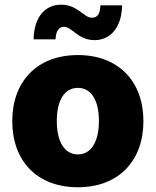

<svg xmlns="http://www.w3.org/2000/svg" viewBox="-20 -787 663 817"><path d="M311.5 9.8C485.8 9.8 590.3 -103.5 590.3 -271.5C590.3 -439 485.8 -552.7 311.5 -552.7C136.2 -552.7 32.2 -439 32.2 -271.5C32.2 -103.5 136.2 9.8 311.5 9.8ZM311.5 -129.9C254.4 -129.9 221.7 -184.6 221.7 -272C221.7 -360.4 254.4 -413.1 311.5 -413.1C368.2 -413.1 400.9 -360.4 400.9 -272C400.9 -184.6 368.2 -129.9 311.5 -129.9ZM382.8 -616.2C447.3 -616.2 498 -667.5 499.5 -764.2H407.2C406.2 -730.5 396.5 -711.4 370.6 -711.4C336.9 -711.4 311 -767.1 239.7 -767.1C174.3 -767.1 125 -717.8 123 -619.6H216.3C217.8 -653.8 230 -672.9 252.4 -672.9C287.1 -672.9 311 -616.2 382.8 -616.2Z"/></svg>

Font: Raveo ExtraBold
Style: Regular
Weight: 800
Designer: Jakub Foglar, Rasmus Andersson (Inter)
Foundry: Jakubfoglar.com
Version: Version 1.100;Glyphs 3.2.3 (3260)